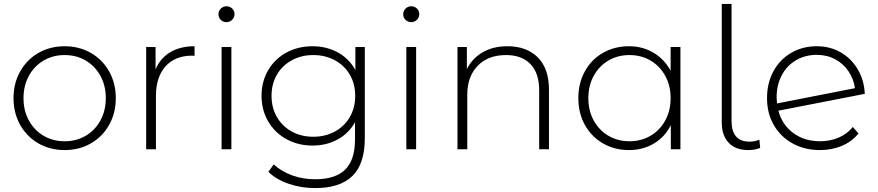

<svg xmlns="http://www.w3.org/2000/svg" viewBox="-20 -762 4483 980"><path d="M49 -261Q49 -337 83 -397.5Q117 -458 176.5 -492Q236 -526 310 -526Q384 -526 443.5 -492Q503 -458 537 -397.5Q571 -337 571 -261Q571 -185 537 -124.5Q503 -64 443.5 -30Q384 4 310 4Q236 4 176.5 -30Q117 -64 83 -124.5Q49 -185 49 -261ZM520 -261Q520 -325 492.5 -375Q465 -425 417.5 -453Q370 -481 310 -481Q250 -481 202.5 -453Q155 -425 127.5 -375Q100 -325 100 -261Q100 -197 127.5 -147Q155 -97 202.5 -69Q250 -41 310 -41Q370 -41 417.5 -69Q465 -97 492.5 -147Q520 -197 520 -261Z M973 -526V-477L961 -478Q874 -478 825 -423.5Q776 -369 776 -272V0H726V-522H774V-408Q798 -465 849 -495.5Q900 -526 973 -526Z M1111 -522H1161V0H1111ZM1095 -689Q1095 -706 1107 -718Q1119 -730 1136 -730Q1153 -730 1165 -718.5Q1177 -707 1177 -690Q1177 -673 1165 -661Q1153 -649 1136 -649Q1119 -649 1107 -660.5Q1095 -672 1095 -689Z M1842 -522V-56Q1842 74 1779 136Q1716 198 1589 198Q1517 198 1453 176Q1389 154 1350 115L1377 77Q1416 113 1471 133Q1526 153 1588 153Q1692 153 1742 103.5Q1792 54 1792 -50V-138Q1760 -81 1703 -50Q1646 -19 1575 -19Q1502 -19 1442.5 -51.5Q1383 -84 1349 -142Q1315 -200 1315 -273Q1315 -346 1349 -404Q1383 -462 1442.5 -494Q1502 -526 1575 -526Q1647 -526 1705 -494Q1763 -462 1794 -404V-522ZM1793 -273Q1793 -334 1765.5 -381Q1738 -428 1689 -454.5Q1640 -481 1579 -481Q1518 -481 1469.5 -454.5Q1421 -428 1393.5 -381Q1366 -334 1366 -273Q1366 -212 1393.5 -164.5Q1421 -117 1469.5 -90.5Q1518 -64 1579 -64Q1640 -64 1689 -90.5Q1738 -117 1765.5 -164.5Q1793 -212 1793 -273Z M2054 -522H2104V0H2054ZM2038 -689Q2038 -706 2050 -718Q2062 -730 2079 -730Q2096 -730 2108 -718.5Q2120 -707 2120 -690Q2120 -673 2108 -661Q2096 -649 2079 -649Q2062 -649 2050 -660.5Q2038 -672 2038 -689Z M2782 -305V0H2732V-301Q2732 -389 2687.5 -435Q2643 -481 2563 -481Q2471 -481 2418 -426Q2365 -371 2365 -278V0H2315V-522H2363V-409Q2390 -464 2443.5 -495Q2497 -526 2570 -526Q2668 -526 2725 -469Q2782 -412 2782 -305Z M3453 -522V0H3404V-123Q3373 -62 3317 -29Q3261 4 3190 4Q3117 4 3058 -30Q2999 -64 2965.5 -124Q2932 -184 2932 -261Q2932 -338 2965.5 -398.5Q2999 -459 3058 -492.5Q3117 -526 3190 -526Q3260 -526 3315.5 -493Q3371 -460 3403 -401V-522ZM3403 -261Q3403 -325 3375.5 -375Q3348 -425 3300.5 -453Q3253 -481 3193 -481Q3133 -481 3085.5 -453Q3038 -425 3010.5 -375Q2983 -325 2983 -261Q2983 -197 3010.5 -147Q3038 -97 3085.5 -69Q3133 -41 3193 -41Q3253 -41 3300.5 -69Q3348 -97 3375.5 -147Q3403 -197 3403 -261Z M3664 -137V-742H3714V-143Q3714 -92 3737 -65.5Q3760 -39 3806 -39Q3832 -39 3856 -49L3860 -7Q3832 4 3800 4Q3734 4 3699 -33.5Q3664 -71 3664 -137Z M4333 -114 4362 -81Q4328 -39 4277 -17.5Q4226 4 4165 4Q4087 4 4025.5 -30Q3964 -64 3929.5 -124Q3895 -184 3895 -261Q3895 -338 3927.5 -398Q3960 -458 4018 -492Q4076 -526 4149 -526Q4217 -526 4271.5 -494.5Q4326 -463 4358.5 -407.5Q4391 -352 4394 -283L3953 -197Q3972 -125 4029 -83Q4086 -41 4166 -41Q4217 -41 4260.5 -59.5Q4304 -78 4333 -114ZM3944 -265Q3944 -254 3946 -234L4344 -312Q4337 -359 4311 -398Q4285 -437 4243 -459.5Q4201 -482 4149 -482Q4090 -482 4043 -454.5Q3996 -427 3970 -377.5Q3944 -328 3944 -265Z"/></svg>

Font: Montserrat Alternates Light
Style: Regular
Weight: 300
Designer: Julieta Ulanovsky
Foundry: Julieta Ulanovsky
Version: Version 7.200